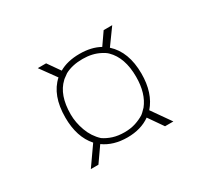

<svg xmlns="http://www.w3.org/2000/svg" viewBox="-91 -545 732 679"><g transform="rotate(-30 275.0 -205.5)"><path d="M444 -4H410L369 -63Q331 -36 276 -36Q219 -36 180 -64L138 -4H107L161 -81Q120 -127 120 -207Q120 -297 170 -342L123 -407H157L192 -357Q226 -377 276 -377Q324 -377 358 -358L392 -407H427L380 -342Q431 -296 431 -207Q431 -128 390 -81ZM276 -57Q301 -57 321 -63.5Q341 -70 357 -80Q361 -83 364 -86Q367 -89 370 -92Q361 -82 360.5 -82Q360 -82 364 -86Q368 -90 372.5 -94.5Q377 -99 377 -99Q409 -139 409 -207Q409 -285 368 -325Q360 -333 346 -340Q316 -356 276 -356Q234 -356 204 -340Q203 -339 193 -332Q183 -325 183 -324Q142 -286 142 -207Q142 -174 154.5 -139.5Q167 -105 193 -81Q209 -70 229.5 -63.5Q250 -57 276 -57Z"/></g></svg>

Font: Darker Grotesque Light SemiBold
Style: Regular
Weight: 600
Version: Version 1.000;gftools[0.9.28]